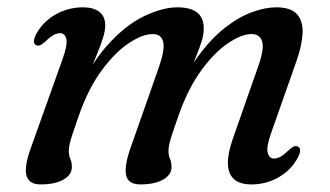

<svg xmlns="http://www.w3.org/2000/svg" viewBox="-20 -488 892 519"><path d="M332.5 -87.2 409.4 -306Q426.3 -354.8 421 -375.3Q415.8 -395.9 392.5 -395.9Q365.7 -395.9 329.1 -371.9Q292.4 -347.9 256.4 -299.7Q220.3 -251.6 194.3 -179Q183.5 -148.1 177.2 -129.3Q170.9 -110.4 168.5 -99.5Q166 -88.5 166 -80.8Q166 -67.6 170.1 -58.6Q174.2 -49.5 174.2 -36.6Q174.2 -15.2 151.3 -2.4Q128.4 10.5 89.6 10.5Q58.2 10.5 51.6 -13.4Q45 -37.2 63.1 -87.2L148.8 -327.3Q163 -366.7 159.3 -382.5Q155.6 -398.3 142 -398.3Q134.1 -398.3 124.7 -393.2Q115.3 -388.2 102 -375.2Q93.6 -367.8 88.1 -365.7Q82.6 -363.7 77.5 -366Q71.6 -368.9 71.7 -376.7Q71.9 -384.5 77.8 -395.9Q95.8 -428.9 129.7 -448.6Q163.7 -468.2 204.9 -468.2Q232.5 -468.2 248.5 -455.9Q264.4 -443.6 264.4 -419.5Q264.4 -405.2 258.7 -386.6Q252.9 -368 242.3 -341.8Q231.7 -315.6 216.4 -278.6Q201.1 -241.5 181.9 -190L179.9 -211.3Q218.5 -307.9 268.7 -364Q318.8 -420.1 369.4 -444.2Q420 -468.2 459.4 -468.2Q496.1 -468.2 514.1 -453.1Q532.1 -437.9 530.6 -406.9Q530.3 -393.2 525.1 -376.4Q519.9 -359.6 510.2 -335.5Q500.4 -311.4 486.4 -276.2Q472.3 -240.9 454 -190L448.9 -211.3Q477.8 -283.4 513.4 -332.8Q548.9 -382.1 586.9 -412Q624.8 -441.8 660.9 -455Q696.9 -468.2 726.6 -468.2Q765.5 -468.2 782.3 -450.1Q799.1 -432 797.9 -399Q796.7 -365.9 780.6 -320.6L713.6 -130.4Q699.5 -91.2 703.6 -75.3Q707.7 -59.4 720.8 -59.4Q729.4 -59.4 738.6 -64.6Q747.7 -69.7 760.8 -82.5Q769.6 -90.1 775.1 -92.2Q780.6 -94.2 785.3 -91.7Q791.4 -88.8 791.3 -81Q791.1 -73.2 785 -61.8Q767.4 -28.8 733.9 -9.2Q700.3 10.5 659.1 10.5Q628.3 10.5 612.6 -3.7Q596.9 -17.8 596.1 -44.9Q595.2 -72 608.5 -110.3L677 -306Q694.8 -354.9 688.8 -375.4Q682.8 -395.9 660.1 -395.9Q633.3 -395.9 597.1 -371.7Q560.9 -347.6 525.3 -299.4Q489.7 -251.3 463.7 -179Q452.9 -148.1 446.6 -129.3Q440.3 -110.4 437.9 -99.5Q435.4 -88.5 435.4 -80.8Q435.4 -67.6 439.5 -58.6Q443.6 -49.5 443.6 -36.6Q443.6 -15.2 420.7 -2.4Q397.8 10.5 359 10.5Q338.1 10.5 328.3 0.1Q318.5 -10.3 319.7 -32Q320.9 -53.7 332.5 -87.2Z"/></svg>

Font: Fraunces
Style: Italic
Weight: 900
Italic angle: -16°
Version: Version 1.000;[0bf87f6ff]